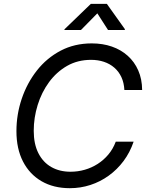

<svg xmlns="http://www.w3.org/2000/svg" viewBox="-20 -962 768 992"><path d="M340.8 10.3Q256.8 10.3 194.8 -25.6Q132.8 -61.5 98.9 -127.4Q64.9 -193.4 64.9 -284.2Q64.9 -370.6 92.3 -451.7Q119.6 -532.7 170.4 -597.4Q221.2 -662.1 293 -700Q364.7 -737.8 454.1 -737.8Q510.7 -737.8 557.9 -721.4Q605 -705.1 639.9 -673.8Q674.8 -642.6 694.3 -598.1Q713.9 -553.7 714.4 -497.1H622.6Q620.6 -534.7 607.2 -563.5Q593.8 -592.3 570.8 -612.3Q547.9 -632.3 517.1 -642.6Q486.3 -652.8 450.7 -652.8Q381.3 -652.8 326.7 -621.6Q272 -590.3 233.4 -537.6Q194.8 -484.9 174.6 -419.4Q154.3 -354 154.3 -286.1Q154.3 -218.3 178.2 -170.9Q202.1 -123.5 244.9 -99.1Q287.6 -74.7 344.2 -74.7Q382.3 -74.7 418 -85Q453.6 -95.2 484.6 -115Q515.6 -134.8 539.8 -163.6Q564 -192.4 578.1 -230H670.4Q651.4 -174.3 618.4 -130.1Q585.4 -85.9 541.7 -54.4Q498 -22.9 447 -6.3Q396 10.3 340.8 10.3ZM398.4 -807.1H312.5L313.5 -811L449.2 -941.9H532.2L625.5 -811L624.5 -807.1H538.1L482.9 -893.1Z"/></svg>

Font: Inter 18pt
Style: Italic
Weight: 400
Italic angle: -9.3988°
Designer: Rasmus Andersson
Foundry: rsms
Version: Version 4.001;git-66647c0bb